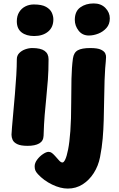

<svg xmlns="http://www.w3.org/2000/svg" viewBox="-20 -835 694 1119"><path d="M78 -489Q78 -511 92 -525.5Q106 -540 127 -547.5Q148 -555 168 -555Q217 -555 240 -538.5Q263 -522 263 -490Q263 -423 259 -370Q255 -317 250 -268Q245 -219 240.5 -165.5Q236 -112 234 -44Q233 -13 208.5 1Q184 15 141 15Q101 15 80.5 5Q60 -5 53.5 -20Q47 -35 47 -50Q47 -59 50 -94Q53 -129 57.5 -179.5Q62 -230 67 -287Q72 -344 75 -397Q78 -450 78 -489ZM78 -711Q78 -742 91.5 -764Q105 -786 127.5 -797.5Q150 -809 177 -809Q224 -809 248.5 -795Q273 -781 282 -761Q291 -741 291 -722Q291 -676 260 -650.5Q229 -625 179 -625Q133 -625 105.5 -646.5Q78 -668 78 -711ZM405 -494Q410 -529 433.5 -542Q457 -555 506 -555Q549 -555 568.5 -545.5Q588 -536 593.5 -523.5Q599 -511 598 -501Q598 -491 596.5 -476.5Q595 -462 593 -436.5Q591 -411 589.5 -367.5Q588 -324 587 -254Q586 -190 584.5 -135Q583 -80 578.5 -27.5Q574 25 563 81Q553 132 526.5 173.5Q500 215 461.5 239.5Q423 264 375 264Q332 264 283.5 240.5Q235 217 201 180Q189 167 185.5 157Q182 147 182 134Q182 115 196.5 95.5Q211 76 230.5 63Q250 50 263 50Q274 50 282.5 56.5Q291 63 301 74Q315 90 325 101Q335 112 344 112Q352 112 360.5 94Q369 76 377 36Q385 -4 390 -71Q395 -138 395 -236Q395 -307 396.5 -375Q398 -443 405 -494ZM416 -719Q416 -769 448 -792Q480 -815 526 -815Q569 -815 594.5 -788.5Q620 -762 620 -728Q620 -694 600.5 -672Q581 -650 553 -639Q525 -628 498 -628Q460 -628 438 -656.5Q416 -685 416 -719Z"/></svg>

Font: Playpen Sans ExtraBold
Style: Regular
Weight: 800
Designer: Laura Meseguer, Veronika Burian, José Scaglione
Foundry: TypeTogether
Version: Version 1.001